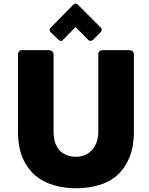

<svg xmlns="http://www.w3.org/2000/svg" viewBox="-20 -1016 815 1048"><path d="M272.5 -296.9Q272.5 -259.8 282.2 -233.4Q293 -208 308.6 -191.4Q326.2 -175.8 348.6 -168Q370.1 -160.2 394.5 -160.2Q419.9 -160.2 441.4 -168.9Q463.9 -177.7 480.5 -195.3Q497.1 -212.9 506.8 -238.3Q516.6 -263.7 516.6 -296.9Q516.6 -437.5 516.6 -720.7Q516.6 -729.5 523.4 -736.3Q529.3 -742.2 540 -742.2Q588.9 -742.2 685.5 -742.2Q697.3 -742.2 704.1 -735.4Q710.9 -728.5 710.9 -720.7Q710.9 -580.1 710.9 -298.8Q710.9 -211.9 684.6 -152.3Q659.2 -92.8 615.2 -55.7Q572.3 -19.5 514.6 -3.9Q457 11.7 394.5 11.7Q331.1 11.7 274.4 -4.9Q216.8 -21.5 172.9 -57.6Q129.9 -94.7 103.5 -153.3Q78.1 -212.9 78.1 -298.8Q78.1 -439.5 78.1 -720.7Q78.1 -728.5 84 -735.4Q89.8 -742.2 97.7 -742.2Q148.4 -742.2 248 -742.2Q255.9 -742.2 263.7 -736.3Q272.5 -730.5 272.5 -720.7Q272.5 -579.1 272.5 -296.9ZM381.8 -992.2Q385.7 -994.1 387.7 -995.1Q389.6 -996.1 392.6 -996.1Q397.5 -996.1 403.3 -992.2Q446.3 -949.2 531.2 -864.3Q535.2 -861.3 535.2 -852.5Q535.2 -847.7 531.2 -842.8Q516.6 -828.1 487.3 -797.9Q481.4 -793 473.6 -793Q466.8 -793 462.9 -796.9Q439.5 -820.3 392.6 -868.2Q375 -850.6 322.3 -796.9Q316.4 -791 310.5 -793Q303.7 -793.9 299.8 -797.9Q285.2 -812.5 254.9 -841.8Q252.9 -843.8 252 -846.7Q251 -849.6 251 -852.5Q251 -856.4 252 -859.4Q252.9 -861.3 254.9 -863.3Q296.9 -906.2 381.8 -992.2Z"/></svg>

Font: Cocogoose
Style: Regular
Weight: 400
Designer: Cosimo Lorenzo Pancini
Version: Version 1.000